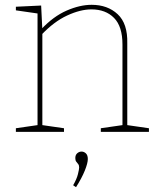

<svg xmlns="http://www.w3.org/2000/svg" viewBox="-20 -548 663 798"><path d="M46 0V-15L143 -29L136 -21V-499L143 -491L46 -505V-520L151 -525L156 -424L152 -427Q202 -480 257 -504Q312 -528 361 -528Q427 -528 469 -489Q511 -450 509 -368V-21L502 -29L599 -15V0H399V-15L496 -29L489 -21V-363Q489 -438 454 -473.5Q419 -509 360 -509Q314 -509 259 -483.5Q204 -458 152 -403L156 -414V-21L149 -29L246 -15V0ZM296 230 284 222Q299 196 304 175.5Q309 155 309 148Q309 139 305 134Q301 129 297 124Q293 119 293 109Q293 96 301 89Q309 82 319 82Q329 82 337 89.5Q345 97 345 113Q345 130 332.5 161Q320 192 296 230Z"/></svg>

Font: Bitter Thin Thin
Style: Regular
Weight: 250
Version: Version 2.002